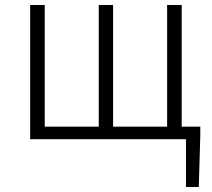

<svg xmlns="http://www.w3.org/2000/svg" viewBox="-20 -554 843 764"><path d="M100 0H720V190H771L777 -14V-50H703V-534H645V-50H430V-534H373V-50H158V-534H100Z"/></svg>

Font: Noto Sans TC Light
Style: Regular
Weight: 300
Designer: Ryoko NISHIZUKA 西塚涼子 (kana, bopomofo & ideographs); Paul D. Hunt (Latin, Greek & Cyrillic); Sandoll Communications 산돌커뮤니
Foundry: Adobe
Version: Version 2.004;hotconv 1.0.118;makeotfexe 2.5.65603